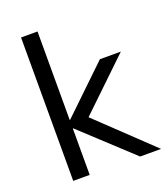

<svg xmlns="http://www.w3.org/2000/svg" viewBox="-131 -796 770 887"><g transform="rotate(-20 254.0 -352.5)"><path d="M76 0V-705H157V-270H159L384 -486H487L220 -230V-274L508 0H405L159 -228H157V0Z"/></g></svg>

Font: NunitoSans1
Style: Book
Weight: 400
Designer: Vernon Adams
Foundry: Vernon Adams
Version: Version 3.101;gftools[0.9.27]